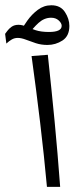

<svg xmlns="http://www.w3.org/2000/svg" viewBox="-93 -724 322 744"><path d="M88.9 0Q78.1 -118.7 62.5 -249.3Q46.9 -379.9 29.3 -506.8L92.3 -511.7Q106.9 -375.5 118.7 -253.2Q130.4 -130.9 140.1 0ZM90.8 -549.8Q66.9 -549.8 45.9 -556.6Q24.9 -563.5 7.3 -570.3Q-10.3 -577.1 -24.4 -577.1Q-36.6 -577.1 -47.4 -571Q-58.1 -564.9 -68.4 -555.2L-73.2 -592.8Q-71.3 -595.2 -64.9 -604Q-58.6 -612.8 -47.9 -620.4Q-37.1 -627.9 -21.5 -627.9Q-6.8 -627.9 8.8 -620.8Q24.4 -613.8 45.4 -606.9Q66.4 -600.1 96.7 -600.1Q146 -600.1 146 -624Q146 -634.3 134.5 -644.8Q123 -655.3 105 -655.3Q78.6 -655.3 56.6 -635.5Q34.7 -615.7 15.6 -588.4L-13.7 -602.1Q-3.9 -620.6 13.2 -644.5Q30.3 -668.5 53.7 -686Q77.1 -703.6 106 -703.6Q141.6 -703.6 158.7 -677.2Q175.8 -650.9 175.8 -623.5Q175.8 -584.5 149.2 -567.1Q122.6 -549.8 90.8 -549.8Z"/></svg>

Font: Markazi Text
Style: Regular
Weight: 400
Designer: Borna Izadpanah (Arabic designer), Fiona Ross (Arabic design director) and Florian Runge (Latin designer)
Foundry: Borna Izadpanah and Florian Runge
Version: Version 1.000